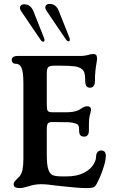

<svg xmlns="http://www.w3.org/2000/svg" viewBox="-20 -955 619 985"><path d="M50 -10Q50 -17 54 -22.5Q58 -28 66 -36Q73 -42 80 -50Q91 -63 95.5 -85Q100 -107 100 -140V-528Q100 -586 90 -608Q81 -628 60 -628H58Q50 -628 45 -634Q40 -640 40 -648Q40 -656 47.5 -662Q55 -668 70 -668H393Q416 -668 439 -675Q443 -676 447.5 -677Q452 -678 457 -678Q473 -678 476 -668Q478 -660 478 -656Q478 -646 475 -631Q472 -615 469.5 -591.5Q467 -568 467 -538Q467 -522 460 -513.5Q453 -505 442 -505Q428 -505 422.5 -514.5Q417 -524 417 -545Q417 -564 414 -577.5Q411 -591 402 -599Q388 -611 364.5 -614.5Q341 -618 291 -618H260Q235 -618 227.5 -610.5Q220 -603 220 -578V-419Q220 -393 225 -386Q230 -379 250 -379H319Q360 -379 383 -390L395 -397Q402 -402 410.5 -406Q419 -410 427 -410Q447 -410 447 -391L445 -380L444 -376Q439 -361 437.5 -345.5Q436 -330 436 -284Q436 -270 429.5 -262Q423 -254 413 -254Q399 -254 392.5 -261Q386 -268 386 -284Q386 -303 382.5 -310.5Q379 -318 366 -322Q351 -327 330.5 -328Q310 -329 250 -329Q231 -329 225.5 -321.5Q220 -314 220 -289V-160Q220 -109 228 -85.5Q236 -62 251.5 -56Q267 -50 300 -50H320Q375 -50 409.5 -68Q444 -86 458.5 -109.5Q473 -133 473 -151Q473 -167 480.5 -175Q488 -183 499 -183Q523 -183 523 -155Q523 -131 508.5 -88Q494 -45 475 -10Q468 3 458 6.5Q448 10 425 10Q382 10 295 0L267 -3Q222 -10 189 -10Q158 -10 122 2Q96 10 80 10Q50 10 50 -10ZM206 -760 152 -896Q144 -916 132 -924.5Q120 -933 104 -933Q89 -933 84 -922.5Q79 -912 89 -897L188 -751Q195 -741 202 -741Q207 -741 208 -746.5Q209 -752 206 -760ZM336 -762 282 -898Q274 -918 262 -926.5Q250 -935 234 -935Q219 -935 214 -924.5Q209 -914 219 -899L318 -753Q325 -743 332 -743Q337 -743 338 -748.5Q339 -754 336 -762Z"/></svg>

Font: Raigarh
Style: Regular
Weight: 400
Designer: jaikishan Patel
Foundry: MagicType
Version: Version 1.000;FEAKit 1.0